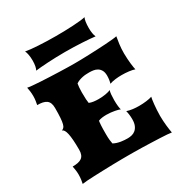

<svg xmlns="http://www.w3.org/2000/svg" viewBox="-204 -1062 1157 1215"><g transform="rotate(-30 374.5 -454.0)"><path d="M48.8 0Q51.8 -12.2 54 -29.5Q56.2 -46.9 56.2 -65.4Q56.2 -82.5 53.7 -98.9Q51.3 -115.2 48.8 -127Q70.8 -127 87.4 -130.4Q104 -133.8 115.2 -141.8Q126.5 -149.9 132.1 -163.8Q137.7 -177.7 137.7 -198.7Q137.7 -239.7 135.5 -269Q133.3 -298.3 129.2 -317.4Q125 -336.4 118.7 -346.4Q112.3 -356.4 104 -358.9Q112.8 -361.8 119.1 -368.2Q125.5 -374.5 129.6 -389.9Q133.8 -405.3 135.7 -432.4Q137.7 -459.5 137.7 -504.4Q137.7 -525.4 132.1 -539.3Q126.5 -553.2 115.2 -561.3Q104 -569.3 87.4 -572.8Q70.8 -576.2 48.8 -576.2Q51.3 -587.9 53.7 -604.2Q56.2 -620.6 56.2 -637.7Q56.2 -656.2 54 -673.6Q51.8 -690.9 48.8 -703.1Q58.6 -700.7 82.5 -698.5Q106.4 -696.3 138.2 -694.3Q169.9 -692.4 206.1 -690.9Q242.2 -689.5 276.6 -688.2Q311 -687 340.1 -686.5Q369.1 -686 386.7 -686Q404.3 -686 431.6 -686.5Q459 -687 490.5 -688.2Q522 -689.5 554.9 -690.9Q587.9 -692.4 616.9 -694.3Q646 -696.3 668.2 -698.5Q690.4 -700.7 700.2 -703.1Q696.3 -682.6 692.1 -651.1Q688 -619.6 688 -584.5Q688 -564 689.5 -544.2Q690.9 -524.4 692.6 -508.1Q694.3 -491.7 696.5 -479.5Q698.7 -467.3 700.2 -461.4Q692.9 -464.4 681.9 -466.6Q670.9 -468.8 658.2 -470.5Q645.5 -472.2 631.8 -472.9Q618.2 -473.6 605.5 -473.6Q583 -473.6 560.5 -470.9Q538.1 -468.3 517.6 -461.4Q521 -471.7 523.2 -486.3Q525.4 -501 525.4 -516.1Q525.4 -541 516.8 -555.9Q508.3 -570.8 495.1 -578.6Q481.9 -586.4 466.3 -588.6Q450.7 -590.8 436.5 -590.8Q425.3 -590.8 412.8 -590.1Q400.4 -589.4 387.5 -586.7Q374.5 -584 361.8 -579.3Q349.1 -574.7 338.4 -566.9Q336.4 -555.7 335 -541Q333.5 -526.4 333.5 -504.4Q333.5 -471.7 334.7 -453.4Q335.9 -435.1 337.9 -425.3Q351.1 -419.4 368.7 -417Q386.2 -414.6 404.8 -414.6Q432.6 -414.6 457.5 -418.9Q482.4 -423.3 493.7 -429.2Q489.7 -418.5 488 -399.4Q486.3 -380.4 486.3 -359.4Q486.3 -347.7 486.8 -336.2Q487.3 -324.7 488.5 -315.2Q489.7 -305.7 491 -298.6Q492.2 -291.5 493.7 -288.1Q489.3 -290.5 479.5 -293.2Q469.7 -295.9 456.8 -298.3Q443.8 -300.8 428.5 -302.5Q413.1 -304.2 397 -304.2Q380.4 -304.2 365.2 -302.2Q350.1 -300.3 337.9 -294.9Q336.9 -289.1 336.2 -281.5Q335.4 -273.9 334.7 -262.5Q334 -251 333.7 -235.4Q333.5 -219.7 333.5 -198.7Q333.5 -172.4 335.4 -156Q337.4 -139.6 339.8 -127.9Q351.6 -121.6 364.7 -117.4Q377.9 -113.3 391.4 -111.1Q404.8 -108.9 417.5 -108.2Q430.2 -107.4 441.4 -107.4Q455.6 -107.4 470.5 -111.1Q485.4 -114.7 497.6 -124.8Q509.8 -134.8 517.6 -152.6Q525.4 -170.4 525.4 -198.2Q525.4 -215.8 523.2 -232.9Q521 -250 517.6 -261.2Q538.1 -254.4 560.5 -251.7Q583 -249 605.5 -249Q618.2 -249 631.8 -249.8Q645.5 -250.5 658.2 -252.2Q670.9 -253.9 681.9 -256.1Q692.9 -258.3 700.2 -261.2Q698.7 -254.9 696.5 -241.7Q694.3 -228.5 692.6 -210.7Q690.9 -192.9 689.5 -171.6Q688 -150.4 688 -128.4Q688 -109.4 689.2 -91.1Q690.4 -72.8 692.1 -56.2Q693.8 -39.6 696 -25.1Q698.2 -10.7 700.2 0Q690.4 -2 668.2 -3.7Q646 -5.4 616.9 -6.6Q587.9 -7.8 554.9 -9Q522 -10.3 490.5 -11Q459 -11.7 431.6 -12Q404.3 -12.2 386.7 -12.2Q369.1 -12.2 340.1 -12Q311 -11.7 276.6 -11Q242.2 -10.3 206.1 -9Q169.9 -7.8 138.2 -6.6Q106.4 -5.4 82.5 -3.7Q58.6 -2 48.8 0ZM152.3 -768.1Q157.7 -776.4 161.4 -794.2Q165 -812 165 -835.9Q165 -859.4 161.1 -879.6Q157.2 -899.9 151.9 -908.2Q167.5 -905.3 191.4 -902.8Q215.3 -900.4 244.1 -898.7Q272.9 -897 305.4 -896Q337.9 -895 371.1 -895Q403.3 -895 435.3 -895.8Q467.3 -896.5 495.8 -898.2Q524.4 -899.9 547.9 -902.3Q571.3 -904.8 586.4 -908.2Q581.1 -899.4 578.1 -879.4Q575.2 -859.4 575.2 -835.9Q575.2 -792 586.4 -768.1Q571.3 -770 547.9 -772Q524.4 -773.9 495.6 -775.6Q466.8 -777.3 434.3 -778.3Q401.9 -779.3 368.7 -779.3Q335.4 -779.3 303.2 -778.3Q271 -777.3 242.4 -775.6Q213.9 -773.9 190.7 -772Q167.5 -770 152.3 -768.1Z"/></g></svg>

Font: Arbutus
Style: Regular
Weight: 400
Designer: Karolina Lach
Foundry: Sorkin Type Co.
Version: Version 1.003